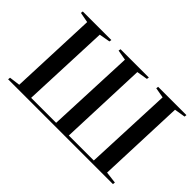

<svg xmlns="http://www.w3.org/2000/svg" viewBox="-117 -1060 1391 1391"><g transform="rotate(45 578.5 -365.0)"><path d="M43 0 45 -18 128 -29 155 -698 76 -713 78 -730H371L368 -713L284 -698L256 -23H512L541 -699L462 -713L465 -730H755L752 -713L668 -699L642 -23H898L927 -699L848 -713L850 -730H1140L1138 -713L1054 -699L1028 -29L1119 -18L1117 0Z"/></g></svg>

Font: Literata 72pt SemiBold
Style: Italic
Weight: 600
Italic angle: -2°
Designer: Latin by Veronika Burian and Jose Scaglione. Greek by Irene Vlachou. Cyrillic by Vera Evstafieva
Foundry: TypeTogether
Version: Version 3.002